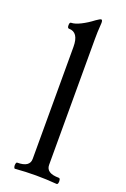

<svg xmlns="http://www.w3.org/2000/svg" viewBox="-143 -773 542 825"><g transform="rotate(20 128.0 -361.0)"><path d="M41 4Q37 4 35.5 -3Q34 -10 35.5 -17Q37 -24 41 -24Q98 -24 98 -62V-574Q98 -641 53 -641Q46 -641 46 -654.5Q46 -668 53 -668Q70 -668 96 -681Q122 -694 148 -714Q165 -726 170 -726Q176 -726 176 -712Q174 -687 173.5 -669Q173 -651 173 -637V-62Q173 -24 231 -24Q236 -24 237.5 -17Q239 -10 237.5 -3Q236 4 231 4Q207 2 183 1Q159 0 136 0Q112 0 88.5 1Q65 2 41 4Z"/></g></svg>

Font: Junicode
Style: Regular
Weight: 400
Designer: Peter S. Baker
Version: Version 2.100; ttfautohint (v1.8.4)